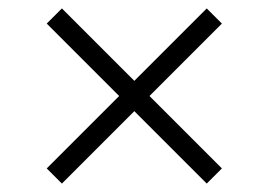

<svg xmlns="http://www.w3.org/2000/svg" viewBox="-20 -553 640 456"><path d="M507 -153 471 -117 299 -289 127 -117 91 -153 263 -325 91 -497 127 -533 299 -361 471 -533 507 -497 335 -325Z"/></svg>

Font: Post Grotesk Light
Style: Light
Weight: 300
Version: Version 1.0